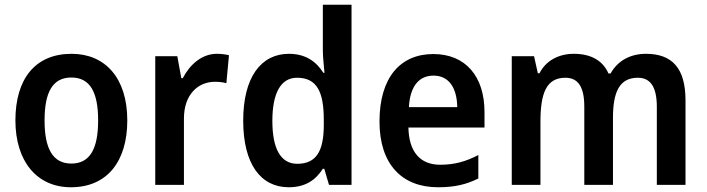

<svg xmlns="http://www.w3.org/2000/svg" viewBox="-20 -780 2982 810"><path d="M517 -272C517 -453 422 -553 282 -553C129 -553 45 -448 45 -272C45 -99 136 10 279 10C433 10 517 -100 517 -272ZM168 -272C168 -391 202 -453 281 -453C360 -453 394 -391 394 -272C394 -153 360 -90 281 -90C202 -90 168 -154 168 -272Z M895 -553C830 -553 780 -506 751 -450H745L728 -543H635V0H756V-280C756 -381 815 -435 887 -435C903 -435 922 -433 935 -429L946 -547C931 -551 911 -553 895 -553Z M1198 10C1269 10 1312 -21 1342 -68H1348L1368 0H1463V-760H1342V-566C1342 -537 1347 -499 1349 -473H1344C1314 -521 1268 -553 1199 -553C1081 -553 1006 -454 1006 -271C1006 -88 1080 10 1198 10ZM1234 -89C1165 -89 1129 -151 1129 -270C1129 -386 1164 -452 1233 -452C1318 -452 1346 -391 1346 -274V-253C1346 -142 1314 -89 1234 -89Z M1808 -552C1668 -552 1581 -452 1581 -267C1581 -89 1674 10 1828 10C1898 10 1948 -2 1998 -27V-126C1944 -98 1897 -85 1837 -85C1752 -85 1705 -140 1703 -242H2024V-307C2024 -458 1944 -552 1808 -552ZM1809 -461C1876 -461 1908 -406 1909 -328H1705C1710 -418 1749 -461 1809 -461Z M2705 -553C2642 -553 2587 -526 2556 -470H2547C2524 -523 2475 -553 2401 -553C2339 -553 2284 -526 2256 -471H2249L2233 -543H2139V0H2260V-266C2260 -385 2284 -452 2365 -452C2420 -452 2445 -412 2445 -330V0H2566V-283C2566 -393 2594 -452 2671 -452C2725 -452 2751 -412 2751 -329V0H2872V-356C2872 -492 2816 -553 2705 -553Z"/></svg>

Font: Noto Sans Ethiopic SemiCondensed SemiBold
Style: Regular
Weight: 600
Width: 4
Designer: Monotype Design Team
Foundry: Monotype Imaging Inc.
Version: Version 2.102